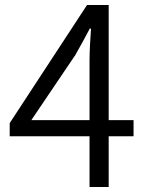

<svg xmlns="http://www.w3.org/2000/svg" viewBox="-20 -752 589 772"><path d="M340 0H417V-204H517V-269H417V-732H330L19 -257V-204H340ZM340 -269H106L283 -531C303 -566 323 -603 341 -637H346C343 -601 340 -543 340 -508Z"/></svg>

Font: Noto Sans JP DemiLight
Style: Regular
Weight: 350
Designer: Ryoko NISHIZUKA 西塚涼子 (kana, bopomofo & ideographs); Paul D. Hunt (Latin, Greek & Cyrillic); Sandoll Communications 산돌커뮤니
Foundry: Adobe
Version: Version 2.004;hotconv 1.0.118;makeotfexe 2.5.65603